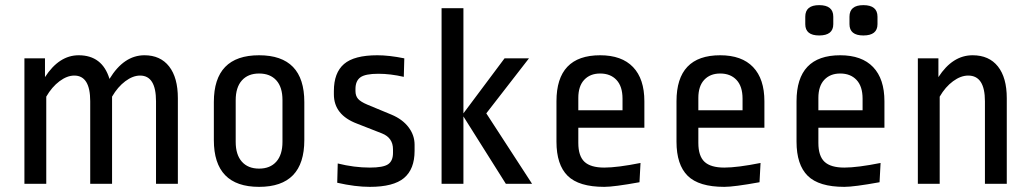

<svg xmlns="http://www.w3.org/2000/svg" viewBox="-20 -715 4007 747"><path d="M160 0H75V-488H155V-415Q210 -500 286 -500Q378 -500 406 -408Q462 -500 542 -500Q604 -500 638 -456.5Q672 -413 672 -333V0H587V-321Q587 -421 525 -421Q497 -421 467.5 -399Q438 -377 416 -339V0H331V-321Q331 -421 269 -421Q241 -421 211.5 -399Q182 -377 160 -339Z M1079 -163V-326Q1079 -376 1055 -402.5Q1031 -429 988 -429Q945 -429 921 -402Q897 -375 897 -325V-163Q897 -113 921 -86Q945 -59 988 -59Q1031 -59 1055 -86Q1079 -113 1079 -163ZM1164 -318V-170Q1164 12 988 12Q812 12 812 -170V-318Q812 -500 988 -500Q1164 -500 1164 -318Z M1369 -234Q1279 -268 1279 -348V-361Q1279 -432 1318.5 -466Q1358 -500 1448 -500Q1494 -500 1553 -488L1551 -416Q1499 -428 1452 -428Q1401 -428 1382 -414Q1363 -400 1363 -369V-361Q1363 -342 1373 -330.5Q1383 -319 1409 -308L1503 -269Q1546 -251 1569.5 -220Q1593 -189 1593 -152V-128Q1593 -57 1552 -22.5Q1511 12 1419 12Q1362 12 1292 -4L1294 -79Q1358 -63 1419 -63Q1471 -63 1490 -76Q1509 -89 1509 -120V-134Q1509 -179 1466 -196Z M1783 0H1698V-683H1783V-274L1943 -488H2038L1872 -274L2050 0H1948L1783 -262Z M2145 -164V-321Q2145 -500 2315 -500Q2399 -500 2443 -454Q2487 -408 2487 -321V-218H2230V-159Q2230 -108 2254 -85.5Q2278 -63 2331 -63Q2382 -63 2472 -81L2468 -6Q2369 12 2331 12Q2232 12 2188.5 -31Q2145 -74 2145 -164ZM2230 -334V-286H2402V-331Q2402 -379 2378.5 -404Q2355 -429 2315 -429Q2276 -429 2253 -404.5Q2230 -380 2230 -334Z M2612 -164V-321Q2612 -500 2782 -500Q2866 -500 2910 -454Q2954 -408 2954 -321V-218H2697V-159Q2697 -108 2721 -85.5Q2745 -63 2798 -63Q2849 -63 2939 -81L2935 -6Q2836 12 2798 12Q2699 12 2655.5 -31Q2612 -74 2612 -164ZM2697 -334V-286H2869V-331Q2869 -379 2845.5 -404Q2822 -429 2782 -429Q2743 -429 2720 -404.5Q2697 -380 2697 -334Z M3079 -164V-321Q3079 -500 3249 -500Q3333 -500 3377 -454Q3421 -408 3421 -321V-218H3164V-159Q3164 -108 3188 -85.5Q3212 -63 3265 -63Q3316 -63 3406 -81L3402 -6Q3303 12 3265 12Q3166 12 3122.5 -31Q3079 -74 3079 -164ZM3164 -334V-286H3336V-331Q3336 -379 3312.5 -404Q3289 -429 3249 -429Q3210 -429 3187 -404.5Q3164 -380 3164 -334ZM3222 -650V-621Q3222 -577 3167 -577Q3113 -577 3113 -621V-650Q3113 -695 3167 -695Q3222 -695 3222 -650ZM3394 -650V-621Q3394 -577 3339 -577Q3285 -577 3285 -621V-650Q3285 -695 3339 -695Q3394 -695 3394 -650Z M3636 0H3551V-488H3631V-415Q3686 -500 3764 -500Q3828 -500 3862.5 -456.5Q3897 -413 3897 -333V0H3812V-321Q3812 -421 3747 -421Q3718 -421 3688 -399Q3658 -377 3636 -339Z"/></svg>

Font: RopaSansRegular
Style: Regular
Weight: 400
Designer: Botio Nikoltchev
Foundry: Botjo Nikoltchev
Version: Version 1.002